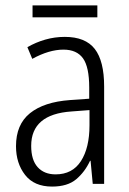

<svg xmlns="http://www.w3.org/2000/svg" viewBox="-20 -678 475 708"><path d="M219 -542Q295 -542 329.5 -497.5Q364 -453 364 -359V0H322L314 -85H312Q293 -44 261 -17Q229 10 172 10Q106 10 72.5 -33Q39 -76 39 -139Q39 -219 90.5 -260.5Q142 -302 238 -309L309 -314V-355Q309 -431 286 -463Q263 -495 214 -495Q161 -495 99 -461L81 -504Q112 -522 147 -532Q182 -542 219 -542ZM244 -267Q95 -257 95 -140Q95 -88 119 -61.5Q143 -35 185 -35Q247 -35 278.5 -84Q310 -133 310 -216V-272ZM339 -658V-614H100V-658Z"/></svg>

Font: Noto Sans Sinhala UI Condensed Light
Style: Regular
Weight: 300
Width: 3
Designer: Jelle Bosma - Monotype Design Team
Foundry: Monotype Imaging Inc.
Version: Version 2.006; ttfautohint (v1.8.4.7-5d5b)